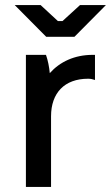

<svg xmlns="http://www.w3.org/2000/svg" viewBox="-20 -736 437 756"><path d="M38 -716 162 -591H273L397 -716H295L226 -653H208L140 -716ZM82 0H181V-278C181 -370 234 -426 327 -426C337 -426 346 -424 354 -421V-520H345C274 -520 216 -493 176 -448C174 -472 168 -501 161 -520H82Z"/></svg>

Font: Fixel Display Medium
Style: Regular
Weight: 500
Designer: AlfaBravo + MacPaw
Foundry: Kyrylo Tkachov, Marchela Mozhyna, Serhii Makarenko, Maria Weinstein, Zakhar Kryvoshyya
Version: Version 1.211